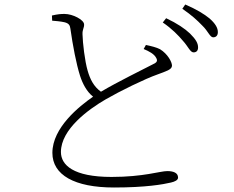

<svg xmlns="http://www.w3.org/2000/svg" viewBox="-20 -802 1040 854"><path d="M794 -620C817 -595 826 -569 841 -569C853 -569 861 -576 861 -591C861 -610 851 -627 825 -653C803 -674 768 -698 719 -721L704 -702C745 -674 773 -645 794 -620ZM881 -687C905 -664 914 -636 928 -636C940 -636 949 -643 949 -659C949 -678 938 -697 912 -720C889 -739 853 -761 804 -782L791 -763C833 -734 856 -713 881 -687ZM211 -733 212 -710C225 -709 250 -707 267 -703C287 -698 291 -689 293 -675C304 -598 319 -519 336 -465C347 -431 365 -395 394 -372C332 -329 213 -234 213 -122C213 -24 311 32 487 32C629 32 706 18 740 10C758 6 772 -1 772 -12C772 -34 750 -41 724 -41C692 -41 619 -15 476 -15C306 -15 251 -68 251 -126C251 -227 374 -316 450 -360C514 -397 624 -451 681 -471C718 -485 745 -492 745 -510C745 -526 726 -562 692 -583C677 -591 653 -597 629 -602L619 -584C643 -574 666 -562 675 -544C682 -531 678 -524 660 -516C616 -493 503 -438 429 -394C397 -417 381 -449 370 -487C357 -531 348 -611 347 -649C346 -672 355 -678 354 -694C353 -714 304 -740 267 -740C251 -740 237 -739 211 -733Z"/></svg>

Font: Noto Serif CJK SC ExtraLight
Style: Regular
Weight: 200
Designer: Ryoko NISHIZUKA 西塚涼子 (kana & ideographs); Frank Grießhammer (Latin, Greek & Cyrillic); Wenlong ZHANG 张文龙 (bopomofo); San
Foundry: Adobe
Version: Version 2.001;hotconv 1.1.0;makeotfexe 2.6.0